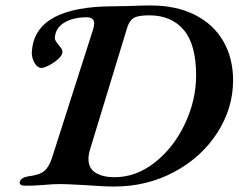

<svg xmlns="http://www.w3.org/2000/svg" viewBox="-20 -674 871 701"><path d="M293 2Q223 -2 201 -2Q174 -2 142 1Q130 2 112 3Q94 4 70 4Q61 4 56 0.5Q51 -3 52 -9Q55 -25 82 -30Q124 -35 141.5 -49.5Q159 -64 170 -98L320 -567Q324 -583 324 -588Q324 -611 296 -611Q250 -611 217.5 -593Q185 -575 181 -542L180 -537Q180 -529 185.5 -521.5Q191 -514 193 -511Q198 -505 203 -498.5Q208 -492 208 -485Q208 -473 193.5 -459.5Q179 -446 160 -436Q141 -426 132 -426Q117 -426 106.5 -443.5Q96 -461 96 -483L97 -493Q113 -651 395 -651L449 -652Q495 -654 531 -654Q623 -654 691 -620Q759 -586 795 -524Q831 -462 831 -381Q831 -279 773.5 -189.5Q716 -100 616.5 -46.5Q517 7 397 7Q356 7 293 2ZM696 -399Q696 -511 651 -564.5Q606 -618 525 -618Q483 -618 467.5 -608Q452 -598 444 -572L309 -129Q303 -110 303 -94Q303 -59 329.5 -43Q356 -27 398 -27Q477 -27 545.5 -81Q614 -135 655 -221.5Q696 -308 696 -399Z"/></svg>

Font: EB Garamond SemiBold
Style: Italic
Weight: 600
Italic angle: -17.2°
Designer: Georg Duffner and Octavio Pardo
Foundry: Georg Duffner
Version: Version 1.000